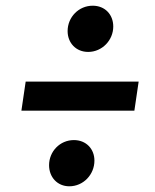

<svg xmlns="http://www.w3.org/2000/svg" viewBox="-20 -669 542 673"><path d="M289 -487C338 -487 377 -528 377 -576C377 -618 348 -649 305 -649C256 -649 217 -609 217 -560C217 -519 246 -487 289 -487ZM55 -281H451L466 -383H70ZM223 -16C272 -16 311 -57 311 -106C311 -147 282 -178 239 -178C190 -178 152 -138 152 -90C152 -48 181 -16 223 -16Z"/></svg>

Font: Fira Sans Medium
Style: Italic
Weight: 500
Italic angle: -8°
Designer: bBox Type GmbH & Carrois Corporate GbR & Edenspiekermann AG
Foundry: bBox Type GmbH & Carrois Corporate GbR & Edenspiekermann AG
Version: Version 4.301;PS 004.301;hotconv 1.0.88;makeotf.lib2.5.64775